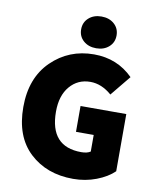

<svg xmlns="http://www.w3.org/2000/svg" viewBox="-95 -941 835 1025"><g transform="rotate(10 323.0 -428.0)"><path d="M441 -720Q414 -696 372 -696Q330 -696 303 -720Q276 -744 276 -782Q276 -820 303 -844Q330 -868 372 -868Q414 -868 441 -844Q468 -820 468 -782Q468 -744 441 -720ZM372 12Q228 12 136 -74Q44 -160 44 -320Q44 -478 138 -570Q232 -662 368 -662Q494 -662 580 -576L490 -466Q435 -514 374 -514Q306 -514 263 -463.5Q220 -413 220 -326Q220 -136 390 -136Q422 -136 440 -148V-238H344V-378H592V-68Q556 -33 497 -10.5Q438 12 372 12Z"/></g></svg>

Font: Assistant ExtraBold
Style: Regular
Weight: 800
Designer: Hebrew By Ben Nathan, Latin by Paul Hunt
Version: Version 2.001;PS 002.001;hotconv 1.0.88;makeotf.lib2.5.64775